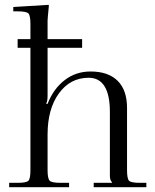

<svg xmlns="http://www.w3.org/2000/svg" viewBox="-20 -775 643 795"><path d="M355 -479Q428 -479 467 -440.5Q506 -402 506 -328V-71Q506 -35 514.5 -26.5Q523 -18 559 -18H586V0H368V-18H444V-20Q435 -29 435 -46V-311Q435 -453 347 -453Q271 -453 224 -388.5Q177 -324 177 -218V-71Q177 -35 186 -26.5Q195 -18 231 -18H266V0H18V-18H53Q89 -18 97.5 -26.5Q106 -35 106 -71V-577H53V-613H106V-675Q106 -711 97.5 -719.5Q89 -728 53 -728H35V-746L182 -755V-747Q177 -697 177 -689V-613H320V-577H177V-379Q177 -356 172 -348V-345H177Q201 -407 247.5 -443Q294 -479 355 -479Z"/></svg>

Font: Foglihten068fMac
Style: Regular
Weight: 500
Designer: gluk (gluksza@wp.pl)
Foundry: gluk (gluksza@wp.pl)
Version: Version 0.68